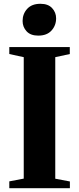

<svg xmlns="http://www.w3.org/2000/svg" viewBox="-20 -991 417 1011"><path d="M105 -50.5V-690L29 -706.5V-743H347.5V-706.5L271 -690V-50L348 -35.5V0H29V-36ZM181 -803.5Q141 -803.5 120 -826.2Q99 -849 99 -880.5Q99 -918 123.2 -944.5Q147.5 -971 192.5 -971H193.5Q233.5 -971 254.5 -948.2Q275.5 -925.5 275.5 -894.5Q275.5 -857 251.2 -830.2Q227 -803.5 182 -803.5Z"/></svg>

Font: Merriweather 96pt ExtraBold
Style: Regular
Weight: 800
Version: Version 2.100